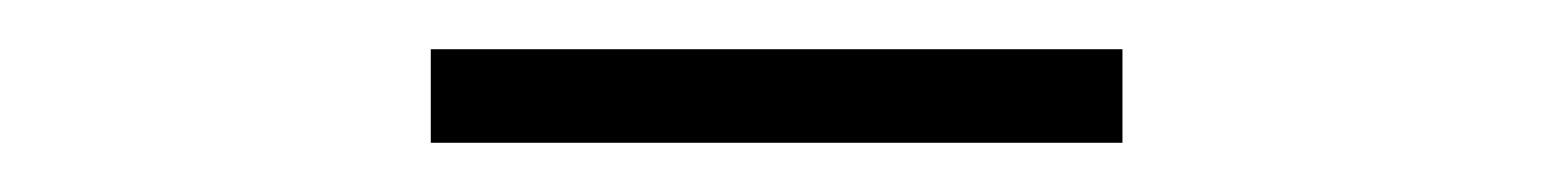

<svg xmlns="http://www.w3.org/2000/svg" viewBox="-20 -658 630 78"><path d="M155 -638H436V-600H155Z"/></svg>

Font: Nyght Serif Medium
Style: Regular
Weight: 500
Designer: Maksym Kobuzan
Version: Version 0.410